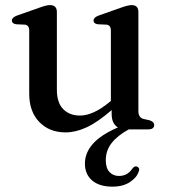

<svg xmlns="http://www.w3.org/2000/svg" viewBox="-20 -496 650 736"><path d="M92 -136.5V-378.5Q92 -399.5 75.5 -401.5L42 -403Q25.5 -405.5 25.5 -417.5Q25.5 -429 45.5 -436.5L128 -465.5Q157.5 -476.5 171 -476.5Q198 -476.5 198 -450V-152.5Q198 -102.5 222.2 -77.8Q246.5 -53 287 -53Q311.5 -53 340.2 -66Q369 -79 402 -106.5L405 -109V-378.5Q405 -399.5 388.5 -401.5L354.5 -403Q338.5 -405.5 338.5 -417.5Q338.5 -429 358.5 -436.5L440.5 -465.5Q471 -476.5 484.5 -476.5Q510.5 -476.5 510.5 -450V-70Q510.5 -45 530.5 -40L553 -35Q571 -29.5 571 -17Q571 0 547.5 0H473.5Q430 24 407.8 52.5Q385.5 81 385.5 118Q385.5 148.5 399.8 163.5Q414 178.5 436 178.5Q469 178.5 487.5 150Q495.5 140 503.5 142Q508.5 143 512 148.2Q515.5 153.5 511.5 162Q504.5 184.5 478 202Q451.5 219.5 411 219.5Q361 219.5 333.2 195.8Q305.5 172 305.5 131Q305.5 90 336.2 55.2Q367 20.5 432 -7.5Q408 -22 408 -59V-74Q353.5 -27 311.8 -7.8Q270 11.5 231.5 11.5Q169 11.5 130.5 -28.5Q92 -68.5 92 -136.5Z"/></svg>

Font: Fraunces 9pt
Style: Regular
Weight: 400
Version: Version 1.000;[b76b70a41]